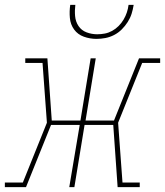

<svg xmlns="http://www.w3.org/2000/svg" viewBox="-52 -770 679 790"><path d="M-32 0V-19H42L141 -265L123 -511H52V-530H143L161 -274H279L321 -530H342L300 -274H417L520 -530H607V-511H533L434 -265L452 -19H523V0H432L414 -256H296L254 0H233L276 -256H158L55 0ZM345 -610Q318 -610 293 -619Q268 -628 253 -648.5Q238 -669 235.5 -696Q233 -723 237 -750H258Q255 -727 257 -704Q259 -681 271 -663Q283 -645 304 -637Q325 -629 348 -629Q364 -629 379.5 -632Q395 -635 409.5 -643Q424 -651 436 -663Q448 -675 456.5 -689.5Q465 -704 470 -719Q475 -734 477 -750H498Q495 -731 489.5 -713.5Q484 -696 473.5 -679.5Q463 -663 449 -649Q435 -635 417.5 -626Q400 -617 381.5 -613.5Q363 -610 345 -610Z"/></svg>

Font: Iosevka Curly Slab ThEx
Style: Italic
Weight: 100
Width: 7
Italic angle: -9°
Monospace: yes
Designer: Belleve Invis
Foundry: Belleve Invis
Version: Version 11.1.0; ttfautohint (v1.8.3)